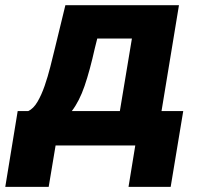

<svg xmlns="http://www.w3.org/2000/svg" viewBox="-82 -566 769 747"><path d="M-61.5 161.1 -13.2 -133.8H27.8Q47.9 -143.1 63.5 -169.4Q79.1 -195.8 91.6 -231.7Q104 -267.6 113.8 -306.2Q123.5 -344.7 131.8 -378.9L172.4 -545.9H614.3L546.4 -133.8H630.9L582 161.1H418L444.3 0H134.3L107.4 161.1ZM197.3 -133.8H384.3L431.2 -416H296.4L287.1 -378.9Q267.6 -291.5 247.1 -231.7Q226.6 -171.9 197.3 -133.8Z"/></svg>

Font: Inter Display Extra Bold
Style: Italic
Weight: 800
Italic angle: -9.39999°
Designer: Rasmus Andersson
Foundry: rsms
Version: Version 4.000;git-4fc901f